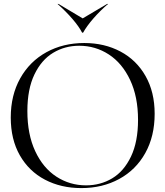

<svg xmlns="http://www.w3.org/2000/svg" viewBox="-20 -947 846 982"><path d="M35 -346Q35 -460 83.5 -546.5Q132 -633 217.5 -680Q303 -727 411 -727Q514 -727 596 -683.5Q678 -640 724.5 -558Q771 -476 771 -365Q771 -250 723 -164Q675 -78 589.5 -31.5Q504 15 396 15Q292 15 210 -28Q128 -71 81.5 -152.5Q35 -234 35 -346ZM420 1Q494 1 554 -35Q614 -71 650 -146.5Q686 -222 686 -334Q686 -452 645.5 -538Q605 -624 536.5 -668.5Q468 -713 385 -713Q312 -713 252 -677Q192 -641 156 -566Q120 -491 120 -379Q120 -260 160 -174Q200 -88 268.5 -43.5Q337 1 420 1ZM274 -927H279L403 -853L528 -927H533Q492 -892 458 -853Q424 -814 405 -780H400Q384 -811 351 -849.5Q318 -888 274 -927Z"/></svg>

Font: Nyght Serif Light
Style: Regular
Weight: 300
Designer: Maksym Kobuzan
Version: Version 0.410